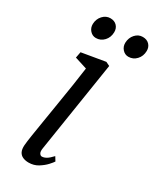

<svg xmlns="http://www.w3.org/2000/svg" viewBox="-194 -805 719 875"><g transform="rotate(30 165.5 -368.0)"><path d="M118.5 10Q101.5 10 88.2 4.2Q75 -1.5 68.2 -14.5Q61.5 -27.5 63 -49.5Q64.5 -68 70.2 -104.8Q76 -141.5 83.8 -189.5Q91.5 -237.5 100.2 -290.5Q109 -343.5 117 -395.5Q125 -447.5 131 -492L66.5 -512.5L72.5 -544L196.5 -565L217 -555L142.5 -79Q139.5 -60.5 144.8 -52.2Q150 -44 157 -44Q168 -44 180.2 -51Q192.5 -58 209.5 -76.5L222.5 -55.5Q218 -48 203.8 -32.5Q189.5 -17 167.8 -3.5Q146 10 118.5 10ZM100 -635Q82 -635 69 -649.2Q56 -663.5 56.5 -684Q57.5 -710.5 74.2 -728.5Q91 -746.5 113.5 -746.5Q135.5 -746.5 148 -733Q160.5 -719.5 160 -699.5Q159.5 -672 142.2 -653.5Q125 -635 100 -635ZM271 -635Q253 -635 240 -649.2Q227 -663.5 227.5 -684Q228.5 -710.5 244.8 -728.5Q261 -746.5 284 -746.5Q306 -746.5 318.8 -733Q331.5 -719.5 331 -699.5Q330.5 -672 313.2 -653.5Q296 -635 271 -635Z"/></g></svg>

Font: Merriweather 20pt Light
Style: Italic
Weight: 300
Italic angle: -7.8°
Version: Version 2.101